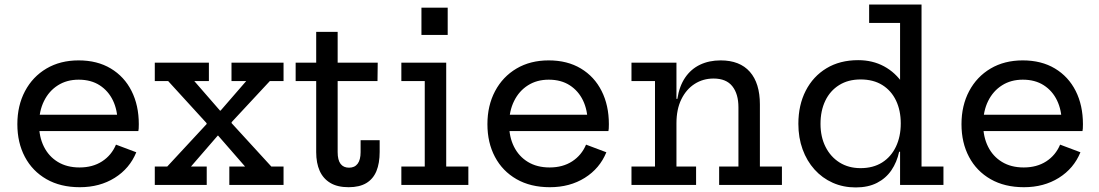

<svg xmlns="http://www.w3.org/2000/svg" viewBox="-20 -810 4814 841"><path d="M329.5 10Q245 10 183.5 -25.2Q122 -60.5 89 -122.8Q56 -185 56 -266Q56 -347.5 89.5 -410.8Q123 -474 183.5 -509.8Q244 -545.5 324.5 -545.5Q406 -545.5 465.2 -510Q524.5 -474.5 556.2 -411.5Q588 -348.5 588 -266Q588 -254 587.5 -247.2Q587 -240.5 586 -236H493Q494 -243.5 494.5 -252.2Q495 -261 495 -273Q495 -327.5 474.8 -369.8Q454.5 -412 416.5 -436.5Q378.5 -461 324.5 -461Q272.5 -461 233.5 -436.2Q194.5 -411.5 172.8 -367.5Q151 -323.5 151 -266Q151 -210.5 172.2 -167.8Q193.5 -125 233.2 -100.8Q273 -76.5 328.5 -76.5Q386 -76.5 427.2 -103.2Q468.5 -130 488 -176.5L577 -143Q548 -72 482.5 -31Q417 10 329.5 10ZM115.5 -236V-307.5H558L586 -236Z M1162 -455 963 -241 994.5 -317.5V-228.5L963 -305L1168.5 -80.5H1222V0H984.5V-80.5H1053.5L908 -247.5L977 -216H890L961 -247.5L816.5 -80.5H885.5V0H658V-80.5H712.5L916.5 -300.5L885 -223.5V-313L916.5 -236L716.5 -455H658V-535.5H895V-455H831L971.5 -293.5L902.5 -325.5H989.5L918.5 -293.5L1058.5 -455H994V-535.5H1222V-455Z M1459 -143.5Q1459 -109 1471.8 -92.2Q1484.5 -75.5 1509 -75.5Q1533.5 -75.5 1546.5 -92.8Q1559.5 -110 1559.5 -143.5V-196H1643V-144.5Q1643 -95 1628.8 -60.5Q1614.5 -26 1584.5 -8Q1554.5 10 1507 10Q1458 10 1426.8 -8.8Q1395.5 -27.5 1380.2 -61.8Q1365 -96 1365 -143.5V-455H1275V-535.5H1365V-670.5H1459V-535.5H1634.5L1633.5 -455H1459Z M1934.5 -80.5H2031.5V0H1738V-80.5H1840.5V-455H1738V-535.5H1934.5ZM1826 -776.5H1941V-657H1826Z M2388.5 10Q2304 10 2242.5 -25.2Q2181 -60.5 2148 -122.8Q2115 -185 2115 -266Q2115 -347.5 2148.5 -410.8Q2182 -474 2242.5 -509.8Q2303 -545.5 2383.5 -545.5Q2465 -545.5 2524.2 -510Q2583.5 -474.5 2615.2 -411.5Q2647 -348.5 2647 -266Q2647 -254 2646.5 -247.2Q2646 -240.5 2645 -236H2552Q2553 -243.5 2553.5 -252.2Q2554 -261 2554 -273Q2554 -327.5 2533.8 -369.8Q2513.5 -412 2475.5 -436.5Q2437.5 -461 2383.5 -461Q2331.5 -461 2292.5 -436.2Q2253.5 -411.5 2231.8 -367.5Q2210 -323.5 2210 -266Q2210 -210.5 2231.2 -167.8Q2252.5 -125 2292.2 -100.8Q2332 -76.5 2387.5 -76.5Q2445 -76.5 2486.2 -103.2Q2527.5 -130 2547 -176.5L2636 -143Q2607 -72 2541.5 -31Q2476 10 2388.5 10ZM2174.5 -236V-307.5H2617L2645 -236Z M2943 -80.5H3029V0H2746V-80.5H2849V-455H2746V-535.5H2943ZM3214.5 -80.5V-340Q3214.5 -398.5 3187.8 -432.2Q3161 -466 3105.5 -466Q3059.5 -466 3022.8 -442.5Q2986 -419 2964.5 -375.2Q2943 -331.5 2943 -270L2922 -377H2947Q2955.5 -432.5 2981 -470Q3006.5 -507.5 3046.2 -526.5Q3086 -545.5 3136.5 -545.5Q3220.5 -545.5 3264.5 -495.5Q3308.5 -445.5 3308.5 -352.5V-80.5H3405V0H3130V-80.5Z M3922.5 0V-193L3925.5 -239.5V-308.5L3922.5 -394V-709.5H3787V-790H4016.5V-80.5H4112.5V0ZM3739 -546.5Q3802 -546.5 3852.2 -519.5Q3902.5 -492.5 3936.8 -441Q3971 -389.5 3985.5 -315.5L3925.5 -269.5Q3925.5 -326 3904.8 -369.5Q3884 -413 3844.8 -437.5Q3805.5 -462 3749.5 -462Q3695 -462 3655.5 -437.2Q3616 -412.5 3595 -368.8Q3574 -325 3574 -267.5Q3574 -210.5 3596 -166.8Q3618 -123 3657.5 -98.2Q3697 -73.5 3749.5 -73.5Q3804.5 -73.5 3843.8 -98.2Q3883 -123 3904.2 -167.2Q3925.5 -211.5 3925.5 -269.5L3940.5 -145.5H3918.5Q3908.5 -99.5 3884.5 -64.2Q3860.5 -29 3821.5 -9Q3782.5 11 3728.5 11Q3673.5 11 3627.5 -9.5Q3581.5 -30 3547.8 -67.5Q3514 -105 3495.5 -156Q3477 -207 3477 -267.5Q3477 -349.5 3509.2 -412.5Q3541.5 -475.5 3600.2 -511Q3659 -546.5 3739 -546.5Z M4465 10Q4380.5 10 4319 -25.2Q4257.5 -60.5 4224.5 -122.8Q4191.5 -185 4191.5 -266Q4191.5 -347.5 4225 -410.8Q4258.5 -474 4319 -509.8Q4379.5 -545.5 4460 -545.5Q4541.5 -545.5 4600.8 -510Q4660 -474.5 4691.8 -411.5Q4723.5 -348.5 4723.5 -266Q4723.5 -254 4723 -247.2Q4722.5 -240.5 4721.5 -236H4628.5Q4629.5 -243.5 4630 -252.2Q4630.5 -261 4630.5 -273Q4630.5 -327.5 4610.2 -369.8Q4590 -412 4552 -436.5Q4514 -461 4460 -461Q4408 -461 4369 -436.2Q4330 -411.5 4308.2 -367.5Q4286.5 -323.5 4286.5 -266Q4286.5 -210.5 4307.8 -167.8Q4329 -125 4368.8 -100.8Q4408.5 -76.5 4464 -76.5Q4521.5 -76.5 4562.8 -103.2Q4604 -130 4623.5 -176.5L4712.5 -143Q4683.5 -72 4618 -31Q4552.5 10 4465 10ZM4251 -236V-307.5H4693.5L4721.5 -236Z"/></svg>

Font: Hepta Slab Medium
Style: Regular
Weight: 500
Designer: Michael LaGattuta
Foundry: Michael LaGattuta
Version: Version 1.102